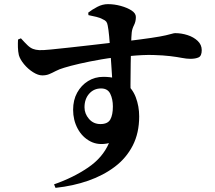

<svg xmlns="http://www.w3.org/2000/svg" viewBox="-20 -830 1040 927"><path d="M241 60Q333 28 404.5 -20.5Q476 -69 506 -139Q455 -127 416 -147.5Q377 -168 355 -209Q333 -250 333 -300Q333 -347 352.5 -382.5Q372 -418 405 -438.5Q438 -459 479 -459Q544 -459 581.5 -431.5Q619 -404 635.5 -360.5Q652 -317 652 -268Q652 -188 621 -127.5Q590 -67 534.5 -25Q479 17 406 42.5Q333 68 248 77ZM465 -231Q500 -231 512.5 -253Q525 -275 525 -316Q525 -351 512.5 -377Q500 -403 468 -403Q433 -403 410.5 -377.5Q388 -352 388 -312Q388 -281 409.5 -256Q431 -231 465 -231ZM184 -466Q164 -466 139.5 -481.5Q115 -497 96 -520Q77 -543 71 -564Q67 -582 66.5 -602Q66 -622 67 -639L81 -645Q100 -624 113 -611.5Q126 -599 139 -594Q152 -589 169 -588Q186 -587 225.5 -591Q265 -595 316 -600.5Q367 -606 418.5 -612Q470 -618 513.5 -623Q557 -628 580 -630Q663 -640 710 -647Q757 -654 780.5 -659.5Q804 -665 812 -667.5Q820 -670 826 -670Q856 -670 885.5 -660.5Q915 -651 934.5 -632.5Q954 -614 954 -588Q954 -560 939 -553Q924 -546 899 -546Q881 -546 858 -550.5Q835 -555 802 -559Q769 -563 720.5 -564.5Q672 -566 602 -559Q531 -554 470.5 -543.5Q410 -533 364.5 -522.5Q319 -512 290 -503Q266 -496 249 -487Q232 -478 217.5 -472Q203 -466 184 -466ZM523 -417Q523 -427 521.5 -453.5Q520 -480 517.5 -515Q515 -550 512.5 -586.5Q510 -623 507 -655Q504 -687 500 -707Q498 -719 493 -725.5Q488 -732 476 -737Q464 -744 445.5 -748.5Q427 -753 407 -757L406 -769Q425 -784 450 -797Q475 -810 501 -810Q532 -810 563 -801.5Q594 -793 615 -779.5Q636 -766 636 -748Q636 -726 627 -708.5Q618 -691 616 -673Q614 -655 613 -614.5Q612 -574 611 -523Q610 -472 610 -421Q610 -370 611 -332Z"/></svg>

Font: Noto Serif JP ExtraLight ExtraBold
Style: Regular
Weight: 800
Version: Version 2.003-H1;hotconv 1.1.1;makeotfexe 2.6.0